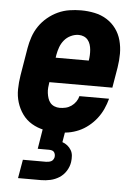

<svg xmlns="http://www.w3.org/2000/svg" viewBox="-53 -570 607 832"><g transform="rotate(5 250.0 -154.0)"><path d="M210 8Q180 8 151 2Q122 -4 97.5 -18.5Q73 -33 56.5 -56Q40 -79 31.5 -106.5Q23 -134 23.5 -164Q24 -194 29 -225L49 -345Q53 -369 61.5 -394Q70 -419 85 -441Q100 -463 121 -480.5Q142 -498 166 -509Q190 -520 215.5 -524Q241 -528 266 -528Q266 -528 266 -528Q266 -528 266 -528Q296 -528 325 -522Q354 -516 378 -501Q402 -486 418.5 -463.5Q435 -441 442.5 -413Q450 -385 450 -355.5Q450 -326 445 -295L430 -206H156Q154 -194 153 -182Q152 -170 153.5 -158.5Q155 -147 158.5 -136Q162 -125 169 -116.5Q176 -108 187 -103.5Q198 -99 210 -99Q223 -99 236 -102Q249 -105 260.5 -113Q272 -121 280 -132.5Q288 -144 291 -157H420Q414 -134 404 -112Q394 -90 379 -70.5Q364 -51 344 -35Q324 -19 302 -9.5Q280 0 256.5 4Q233 8 210 8ZM174 -314H318Q320 -326 320.5 -338Q321 -350 320 -361.5Q319 -373 315.5 -384Q312 -395 305 -403.5Q298 -412 287.5 -416.5Q277 -421 265 -421Q248 -421 231 -413Q214 -405 202.5 -391Q191 -377 185 -360.5Q179 -344 176 -327ZM57 220 71 139H171Q176 139 182 138Q188 137 193.5 134.5Q199 132 202.5 126.5Q206 121 207 116Q208 109 206.5 103Q205 97 201.5 93Q198 89 192 87.5Q186 86 180 86H131L145 0H243L235 48Q247 52 257 60Q267 68 273.5 79Q280 90 281 103.5Q282 117 280 131Q277 151 265.5 169.5Q254 188 236 199.5Q218 211 197.5 215.5Q177 220 157 220Z"/></g></svg>

Font: Iosevka SS04 Heavy Oblique
Style: Regular
Weight: 900
Italic angle: -9°
Monospace: yes
Designer: Belleve Invis
Foundry: Belleve Invis
Version: Version 19.0.0; ttfautohint (v1.8.4)